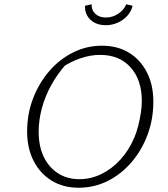

<svg xmlns="http://www.w3.org/2000/svg" viewBox="-20 -871 787 899"><path d="M348 8Q276 8 222 -25Q168 -58 137.5 -117.5Q107 -177 107 -255Q107 -338 135 -410.5Q163 -483 211 -538.5Q259 -594 322.5 -625.5Q386 -657 457 -657Q530 -657 583.5 -624.5Q637 -592 667.5 -533Q698 -474 698 -395Q698 -312 670.5 -239Q643 -166 595 -110.5Q547 -55 484 -23.5Q421 8 348 8ZM352 -32Q405 -32 454.5 -56Q504 -80 544 -124Q584 -168 609 -227Q620 -253 627.5 -283Q635 -313 639.5 -343Q644 -373 644 -398Q644 -497 591.5 -555.5Q539 -614 449 -614Q404 -614 358 -598.5Q312 -583 270 -555L290 -571Q249 -525 220 -472.5Q191 -420 176 -364Q161 -308 161 -254Q161 -187 184.5 -137.5Q208 -88 251 -60Q294 -32 352 -32ZM475 -753Q445 -753 422.5 -765Q400 -777 388.5 -797.5Q377 -818 378 -844L409 -851Q408 -823 426.5 -806Q445 -789 476 -789Q507 -789 533.5 -806.5Q560 -824 571 -851L601 -844Q595 -818 576.5 -797.5Q558 -777 531.5 -765Q505 -753 475 -753Z"/></svg>

Font: Piazzolla Thin Thin
Style: Italic
Weight: 250
Italic angle: -11.3°
Version: Version 2.005